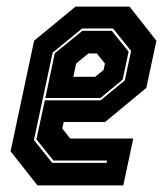

<svg xmlns="http://www.w3.org/2000/svg" viewBox="-20 -560 504 580"><path d="M371.5 -540 452.5 -437 422 -294.5 297.5 -191.5H172.5L168 -172L192 -141.5H382.5L352.5 0H93L12 -103L83 -437L208 -540ZM321.5 -474H228L139 -401L82.5 -137L137.5 -68H302L303.5 -75H141.5L90 -139L115.5 -257H284L357 -317L376 -406ZM317.5 -467 368.5 -404 350.5 -319.5 283.5 -264H117L145.5 -399L229 -467ZM272.5 -398.5H247L210 -368L201.5 -328H267.5L293 -349L297 -368Z"/></svg>

Font: Tourney Condensed ExtraBold
Style: Italic
Weight: 800
Width: 3
Italic angle: -12°
Designer: Tyler Finck
Foundry: Etcetera Type Co
Version: Version 1.010; ttfautohint (v1.8.3)